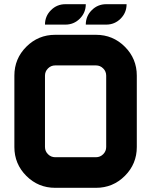

<svg xmlns="http://www.w3.org/2000/svg" viewBox="-20 -899 724 919"><path d="M244.1 -585.9Q224.1 -585.9 209.7 -571.5Q195.3 -557.1 195.3 -537.1V-195.3Q195.3 -175.3 209.7 -160.9Q224.1 -146.5 244.1 -146.5H439.5Q459.5 -146.5 473.9 -160.9Q488.3 -175.3 488.3 -195.3V-537.1Q488.3 -557.1 473.9 -571.5Q459.5 -585.9 439.5 -585.9ZM439.5 -732.4Q520.5 -732.4 577.6 -675.3Q634.8 -618.2 634.8 -537.1V-195.3Q634.8 -114.3 577.6 -57.1Q520.5 0 439.5 0H244.1Q163.1 0 106 -57.1Q48.8 -114.3 48.8 -195.3V-537.1Q48.8 -618.2 106 -675.3Q163.1 -732.4 244.1 -732.4ZM488.3 -781.2H390.6Q390.6 -821.8 419.2 -850.3Q447.8 -878.9 488.3 -878.9H585.9Q585.9 -838.4 557.4 -809.8Q528.8 -781.2 488.3 -781.2ZM293 -781.2H195.3Q195.3 -821.8 223.9 -850.3Q252.4 -878.9 293 -878.9H390.6Q390.6 -838.4 362.1 -809.8Q333.5 -781.2 293 -781.2Z"/></svg>

Font: Audex
Style: Regular
Weight: 400
Designer: GGBotNet
Foundry: GGBotNet
Version: 1.00